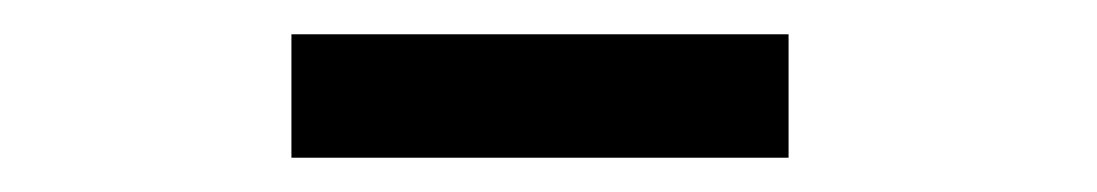

<svg xmlns="http://www.w3.org/2000/svg" viewBox="-20 -698 640 112"><path d="M440 -606V-678H150V-606Z"/></svg>

Font: Hibana SubMedium
Style: Regular
Weight: 500
Width: 6
Designer: pygmalion
Foundry: ybstudio
Version: Version 0.930;hotconv 1.0.109;makeotfexe 2.5.65596